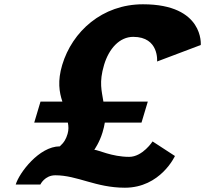

<svg xmlns="http://www.w3.org/2000/svg" viewBox="-20 -861 957 896"><path d="M169.1 -387 139.8 -289H296.6C300 -272 301 -255 295.3 -236C288.4 -213 280 -197 259.1 -178C162.6 -178 69.5 -54 53.4 0H168.4C168.4 0 188.5 -43 238.1 -43C341.5 -43 426.4 15 562.8 15C729.1 15 796.4 -133 796.4 -133L692 -201C692 -201 645.5 -129 582.8 -129C501.4 -129 437.6 -162 420 -162C420 -162 444.3 -196 458.4 -243C463.5 -260 467 -275 469.2 -289H640.4L669.8 -387H462.5C455.1 -436 441.1 -476 465.6 -558C488.3 -634 537.8 -689 601.8 -689C723.7 -689 713.1 -574 713.1 -574L916.9 -651C916.9 -651 933.8 -841 647.3 -841C456.9 -841 317 -714 270.3 -558C247.9 -483 256.3 -431 271.1 -387Z"/></svg>

Font: Hussar
Style: BdSuprExtOblThree
Weight: 700
Foundry: Cannot Into Space Fonts
Version: Version 2.00